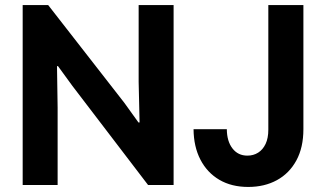

<svg xmlns="http://www.w3.org/2000/svg" viewBox="-20 -740 1304 768"><path d="M70.7 0V-719.7H172.7L477.5 -328.5L533.8 -250.2H538.3L534.6 -412.8V-719.7H674.4V0H572.3L269.5 -396.5L211.9 -475.6H208L210.5 -309.5V0ZM972.9 7.8Q906 7.8 857.2 -20.9Q808.4 -49.7 781.6 -101.6Q754.8 -153.5 754.2 -223.1H887.3Q887.7 -174.8 909.9 -146.2Q932 -117.5 969.4 -117.5Q993.8 -117.5 1012.6 -129.4Q1031.4 -141.2 1042.4 -164.4Q1053.3 -187.5 1053.3 -221.3V-719.7H1193.6V-223.3Q1193.6 -150 1165.5 -98.3Q1137.4 -46.6 1087.7 -19.4Q1038 7.8 972.9 7.8Z"/></svg>

Font: Reddit Sans
Style: Regular
Weight: 400
Designer: Stephen Hutchings
Foundry: Reddit
Version: Version 1.014